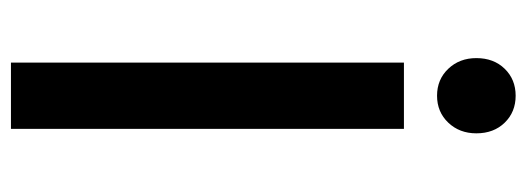

<svg xmlns="http://www.w3.org/2000/svg" viewBox="-318 -620 939 342"><g transform="rotate(90 151.0 -449.5)"><path d="M218 -829Q218 -799 199 -779Q180 -759 151 -759Q122 -759 103 -779Q84 -799 84 -829Q84 -860 103 -879.5Q122 -899 151 -899Q180 -899 199 -879.5Q218 -860 218 -829ZM92 -700H210V0H92Z"/></g></svg>

Font: Montserrat-Arabic
Style: Regular
Weight: 400
Designer: Mohamed Gaber
Foundry: Kief Type Foundry
Version: Version 5.008;PS 005.008;hotconv 1.0.88;makeotf.lib2.5.64775